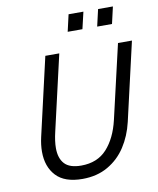

<svg xmlns="http://www.w3.org/2000/svg" viewBox="-96 -967 868 1052"><g transform="rotate(-10 337.5 -441.0)"><path d="M84 -175.3Q84 -213.4 93.8 -256.3L193.4 -689.9H271L174.8 -271.5Q162.6 -220.2 162.6 -181.6Q162.6 -125 190.9 -94.2Q219.2 -63.5 283.2 -63.5Q373.5 -63.5 426.5 -121.8Q479.5 -180.2 502.4 -278.3L597.7 -689.9H675.3L575.2 -254.4Q557.6 -179.2 519 -119.9Q480.5 -60.5 419.7 -25.4Q358.9 9.8 277.8 9.8Q178.7 9.8 131.3 -41Q84 -91.8 84 -175.3ZM336.9 -798.3 358.4 -892.1H440.9L418.9 -798.3ZM501 -798.3 522.5 -892.1H605L583.5 -798.3Z"/></g></svg>

Font: Acari Sans
Style: Italic
Weight: 400
Italic angle: -13°
Designer: Alfredo Marco Pradil and Stefan Peev
Foundry: Hanken Design Co.
Version: Version 1.045;January 11, 2019;FontCreator 11.5.0.2425 64-bi